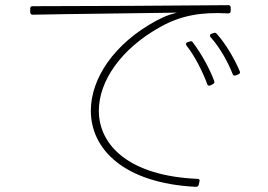

<svg xmlns="http://www.w3.org/2000/svg" viewBox="-20 -729 1040 744"><path d="M750 -13 753 -26C755 -32 752 -36 745 -36C482 -47 363 -165 363 -300C363 -414 448 -540 602 -625C682 -670 763 -683 864 -677C870 -677 874 -680 874 -686V-700C874 -706 870 -709 865 -709C659 -707 307 -705 106 -705C100 -705 97 -702 97 -696V-681C98 -675 101 -672 106 -672C247 -675 482 -677 666 -680C663 -679 648 -675 641 -673C622 -667 605 -659 586 -649C421 -560 332 -424 332 -300C332 -151 460 -19 739 -5C745 -5 749 -8 750 -13ZM882 -441C884 -436 888 -435 894 -437L904 -441C910 -443 911 -448 909 -453C889 -501 854 -560 820 -598C816 -602 813 -603 808 -601L799 -598C793 -596 792 -590 796 -585C833 -544 864 -487 882 -441ZM727 -565C724 -570 721 -570 715 -568L706 -565C700 -563 699 -558 703 -552C737 -509 767 -447 783 -403C785 -398 789 -395 795 -398L805 -403C811 -406 812 -410 810 -415C794 -460 760 -522 727 -565Z"/></svg>

Font: LINE Seed JP_OTF Thin
Style: Regular
Weight: 250
Designer: LY Corporation & Fontrix & Fontworks
Version: Version 1.007